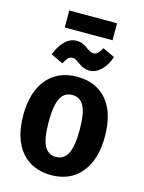

<svg xmlns="http://www.w3.org/2000/svg" viewBox="-132 -966 797 1060"><g transform="rotate(15 266.0 -436.0)"><path d="M499 -265Q499 -134 437 -59Q375 16 266 16Q157 16 95 -57.5Q33 -131 33 -265Q33 -397 95 -471.5Q157 -546 267 -546Q376 -546 437.5 -473.5Q499 -401 499 -265ZM178 -265Q178 -170 199.5 -129Q221 -88 266 -88Q311 -88 333 -130Q355 -172 355 -265Q355 -359 333.5 -400.5Q312 -442 267 -442Q221 -442 199.5 -400.5Q178 -359 178 -265ZM260 -618Q243 -630 234 -635Q225 -640 215 -640Q200 -640 190 -630Q180 -620 167 -596L98 -629Q115 -677 145 -707Q175 -737 212 -737Q231 -737 245 -731.5Q259 -726 274 -715Q289 -704 298.5 -699Q308 -694 318 -694Q332 -694 342.5 -704Q353 -714 365 -736L434 -703Q416 -653 386.5 -624.5Q357 -596 320 -596Q289 -596 260 -618ZM129 -791V-888H402V-791Z"/></g></svg>

Font: Fira Sans Condensed SemiBold
Style: Regular
Weight: 600
Width: 3
Designer: bBox Type GmbH & Carrois Corporate GbR & Edenspiekermann AG
Foundry: bBox Type GmbH & Carrois Corporate GbR & Edenspiekermann AG
Version: Version 4.301